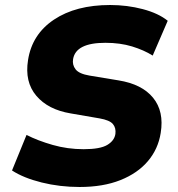

<svg xmlns="http://www.w3.org/2000/svg" viewBox="-20 -736 711 767"><path d="M298 11Q219 11 146.5 -7Q74 -25 28 -55L86 -197Q131 -174 190.5 -157Q250 -140 314 -140Q380 -140 408.5 -157Q437 -174 441 -201Q444 -225 431 -240.5Q418 -256 378 -263L262 -283Q172 -298 125 -353.5Q78 -409 92 -496Q108 -599 195.5 -657.5Q283 -716 420 -716Q488 -716 550.5 -699.5Q613 -683 650 -653L590 -514Q555 -536 507.5 -550.5Q460 -565 401 -565Q283 -565 272 -500Q268 -477 282 -459Q296 -441 338 -434L453 -415Q547 -400 591.5 -345.5Q636 -291 622 -205Q612 -141 571 -92.5Q530 -44 461 -16.5Q392 11 298 11Z"/></svg>

Font: Mulish Black
Style: Italic
Weight: 900
Italic angle: -9°
Designer: Vernon Adams
Foundry: Vernon Adams
Version: Version 3.603; ttfautohint (v1.8.3)